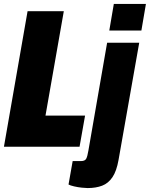

<svg xmlns="http://www.w3.org/2000/svg" viewBox="-25 -745 761 975"><path d="M-5 0 115 -688H299L206 -158H407L379 0ZM530 -590 553 -725H716L693 -590ZM420 210Q410 210 390.5 208Q371 206 351.5 201.5Q332 197 323 192L344 73H386Q406 73 412.5 61.5Q419 50 424 19L519 -528H682L577 67Q567 124 546 155Q525 186 493.5 198Q462 210 420 210Z"/></svg>

Font: Archivo ExtraCondensed Black
Style: Italic
Weight: 900
Width: 2
Italic angle: -10°
Designer: Hector Gatti
Foundry: Omnibus-Type
Version: Version 2.001